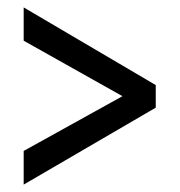

<svg xmlns="http://www.w3.org/2000/svg" viewBox="-20 -613 486 519"><path d="M44 -114 401 -322V-383L44 -593V-503L311 -353L44 -205Z"/></svg>

Font: Kathrein 67 Medium Condensed
Style: Regular
Weight: 500
Width: 3
Designer: Lazydogs Typefoundry, based on Open Sans by Ascender Corporation
Foundry: Lazydogs Typefoundry
Version: Version 1.003;PS 001.003;hotconv 1.0.88;makeotf.lib2.5.64775